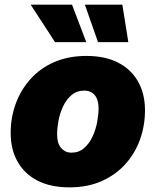

<svg xmlns="http://www.w3.org/2000/svg" viewBox="-20 -786 662 816"><path d="M274.9 10.3Q195.3 10.3 139.6 -18.3Q84 -46.9 54.7 -98.9Q25.4 -150.9 25.4 -220.7Q25.4 -287.6 47.4 -346.7Q69.3 -405.8 110.8 -451.4Q152.3 -497.1 211.9 -522.7Q271.5 -548.3 347.2 -548.3Q426.8 -548.3 482.2 -519.8Q537.6 -491.2 566.9 -439.2Q596.2 -387.2 596.2 -317.4Q596.2 -252 575 -192.9Q553.7 -133.8 512.5 -88.1Q471.2 -42.5 411.6 -16.1Q352.1 10.3 274.9 10.3ZM283.7 -137.2Q315.4 -137.2 337.6 -156.7Q359.9 -176.3 373.5 -206.1Q387.2 -235.8 393.1 -268.1Q398.9 -300.3 398.9 -325.2Q398.9 -350.6 391.4 -367.4Q383.8 -384.3 370.1 -392.6Q356.4 -400.9 338.4 -400.9Q306.2 -400.9 283.9 -381.8Q261.7 -362.8 248 -333.5Q234.4 -304.2 228.5 -272.5Q222.7 -240.7 222.7 -214.8Q222.7 -177.2 239.7 -157.2Q256.8 -137.2 283.7 -137.2ZM396.5 -606.9 340.8 -766.1H500L525.4 -606.9ZM213.9 -606.9 110.4 -766.1H286.1L346.7 -606.9Z"/></svg>

Font: Inter 17pt Black
Style: Italic
Weight: 900
Italic angle: -9.3988°
Version: Version 4.001;git-66647c0bb